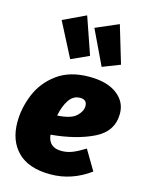

<svg xmlns="http://www.w3.org/2000/svg" viewBox="-131 -957 808 1056"><g transform="rotate(15 272.5 -428.5)"><path d="M206 -191Q213 -120 287 -120Q319 -120 349 -132Q379 -144 419 -169L486 -56Q382 20 261 20Q137 20 74.5 -42.5Q12 -105 12 -211Q12 -291 44.5 -370Q77 -449 148.5 -501.5Q220 -554 331 -554Q432 -554 488.5 -511.5Q545 -469 545 -401Q545 -300 447.5 -252Q350 -204 206 -191ZM351 -392Q351 -429 312 -429Q273 -429 249 -393.5Q225 -358 214 -302Q293 -307 322 -335Q351 -363 351 -392ZM304 -666 203 -620 102 -816 231 -877ZM481 -663 381 -624 287 -821 417 -877Z"/></g></svg>

Font: FiraGO Heavy
Style: Italic
Weight: 900
Italic angle: -8°
Designer: bBox Type GmbH
Foundry: bBox Type GmbH
Version: Version 1.001